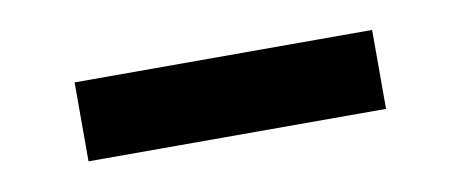

<svg xmlns="http://www.w3.org/2000/svg" viewBox="-27 -708 525 218"><g transform="rotate(-10 235.0 -599.5)"><path d="M63 -554V-645H406V-554Z"/></g></svg>

Font: Teko Semibold
Style: Regular
Weight: 600
Designer: Manushi Parikh, Jonny Pinhorn
Foundry: Indian Type Foundry
Version: Version 1.105;PS 1.0;hotconv 1.0.78;makeotf.lib2.5.61930; tt